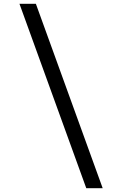

<svg xmlns="http://www.w3.org/2000/svg" viewBox="-20 -843 640 1006"><path d="M432 143 82 -823H168L518 143Z"/></svg>

Font: R Plex Mono
Style: Regular
Weight: 400
Monospace: yes
Designer: Belleve Invis
Foundry: Belleve Invis
Version: Version 31.8.0